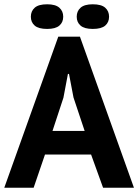

<svg xmlns="http://www.w3.org/2000/svg" viewBox="-20 -876 645 896"><path d="M405 -155H190L137 0H0L252 -705H353L605 0H461ZM225 -265H375L323 -421L302 -531H297L276 -420ZM124 -798Q124 -824 142 -840Q160 -856 200 -856Q239 -856 257 -840Q275 -824 275 -798Q275 -772 257 -756.5Q239 -741 200 -741Q160 -741 142 -756.5Q124 -772 124 -798ZM338 -798Q338 -824 356 -840Q374 -856 413 -856Q453 -856 471 -840Q489 -824 489 -798Q489 -772 471 -756.5Q453 -741 413 -741Q374 -741 356 -756.5Q338 -772 338 -798Z"/></svg>

Font: PTSans
Style: Bold
Weight: 700
Designer: A.Korolkova, O.Umpeleva, V.Yefimov
Foundry: ParaType Ltd
Version: Version 2.003W OFL